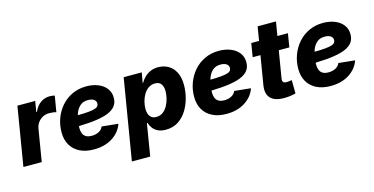

<svg xmlns="http://www.w3.org/2000/svg" viewBox="-84 -1098 3356 1724"><g transform="rotate(-15 1594.0 -236.0)"><path d="M11.2 0 101.6 -545.9H267.1L250.5 -446.3H256.3Q280.3 -500.5 318.4 -526.6Q356.4 -552.7 401.4 -552.7Q413.6 -552.7 426 -551.3Q438.5 -549.8 449.2 -546.9L424.3 -398.4Q412.6 -402.8 393.1 -405Q373.5 -407.2 357.9 -407.2Q326.7 -407.2 299.8 -393.3Q272.9 -379.4 254.6 -355Q236.3 -330.6 231 -297.9L181.6 0Z M665.5 11.7Q590.3 11.7 535.9 -15.1Q481.4 -42 451.9 -92Q422.4 -142.1 422.4 -211.9Q422.4 -279.8 445.3 -341.3Q468.3 -402.8 510.5 -450.7Q552.7 -498.5 611.6 -526.1Q670.4 -553.7 743.2 -553.7Q802.7 -553.7 851.1 -534.4Q899.4 -515.1 927.7 -478.8Q956.1 -442.4 956.1 -391.1Q956.1 -337.9 923.8 -304.9Q891.6 -272 830.1 -254.4Q768.6 -236.8 680.7 -230.5Q592.8 -224.1 481.4 -224.1L498 -321.8Q593.3 -321.8 652.8 -324Q712.4 -326.2 744.4 -332.8Q776.4 -339.4 788.3 -350.8Q800.3 -362.3 800.3 -379.9Q800.3 -403.8 780.5 -417.2Q760.7 -430.7 725.1 -430.7Q680.7 -430.7 653.1 -406.5Q625.5 -382.3 611.3 -346.4Q597.2 -310.5 592 -272.9Q586.9 -235.4 586.9 -208Q586.9 -180.7 595 -158.9Q603 -137.2 623 -124.5Q643.1 -111.8 678.2 -111.8Q715.8 -111.8 744.1 -127Q772.5 -142.1 783.7 -169.9L935.5 -154.3Q910.2 -80.1 838.9 -34.2Q767.6 11.7 665.5 11.7Z M964.8 204.1 1089.4 -545.9H1257.8L1240.7 -452.1H1245.1Q1259.3 -477.5 1282.2 -500.5Q1305.2 -523.4 1337.2 -538.1Q1369.1 -552.7 1410.2 -552.7Q1461.4 -552.7 1503.2 -529.3Q1544.9 -505.9 1569.8 -458.3Q1594.7 -410.6 1594.7 -337.9Q1594.7 -281.2 1579.3 -220.9Q1564 -160.6 1532.2 -108.6Q1500.5 -56.6 1451.2 -24.4Q1401.9 7.8 1334 7.8Q1290 7.8 1260.5 -7.3Q1231 -22.5 1214.1 -45.7Q1197.3 -68.8 1190.4 -93.8H1184.1L1135.3 204.1ZM1279.8 -125Q1317.9 -125 1344.5 -145.5Q1371.1 -166 1387.9 -197.8Q1404.8 -229.5 1412.6 -263.9Q1420.4 -298.3 1420.4 -327.1Q1420.4 -370.6 1402.3 -395Q1384.3 -419.4 1346.2 -419.4Q1311.5 -419.4 1284.9 -401.1Q1258.3 -382.8 1240.5 -353Q1222.7 -323.2 1213.6 -288.1Q1204.6 -252.9 1204.6 -219.7Q1204.6 -175.8 1223.9 -150.4Q1243.2 -125 1279.8 -125Z M1897.9 11.7Q1822.8 11.7 1768.3 -15.1Q1713.9 -42 1684.3 -92Q1654.8 -142.1 1654.8 -211.9Q1654.8 -279.8 1677.7 -341.3Q1700.7 -402.8 1742.9 -450.7Q1785.2 -498.5 1844 -526.1Q1902.8 -553.7 1975.6 -553.7Q2035.2 -553.7 2083.5 -534.4Q2131.8 -515.1 2160.2 -478.8Q2188.5 -442.4 2188.5 -391.1Q2188.5 -337.9 2156.2 -304.9Q2124 -272 2062.5 -254.4Q2001 -236.8 1913.1 -230.5Q1825.2 -224.1 1713.9 -224.1L1730.5 -321.8Q1825.7 -321.8 1885.3 -324Q1944.8 -326.2 1976.8 -332.8Q2008.8 -339.4 2020.8 -350.8Q2032.7 -362.3 2032.7 -379.9Q2032.7 -403.8 2012.9 -417.2Q1993.2 -430.7 1957.5 -430.7Q1913.1 -430.7 1885.5 -406.5Q1857.9 -382.3 1843.8 -346.4Q1829.6 -310.5 1824.5 -272.9Q1819.3 -235.4 1819.3 -208Q1819.3 -180.7 1827.4 -158.9Q1835.4 -137.2 1855.5 -124.5Q1875.5 -111.8 1910.6 -111.8Q1948.2 -111.8 1976.6 -127Q2004.9 -142.1 2016.1 -169.9L2168 -154.3Q2142.6 -80.1 2071.3 -34.2Q2000 11.7 1897.9 11.7Z M2616.2 -545.9 2595.7 -419.4H2254.9L2275.4 -545.9ZM2369.6 -675.8H2540L2455.6 -167Q2452.1 -145 2460.9 -134.8Q2469.7 -124.5 2492.7 -124.5Q2501 -124.5 2517.3 -126.5Q2533.7 -128.4 2540.5 -130.4L2542 -6.3Q2512.2 2 2484.9 4.9Q2457.5 7.8 2433.1 7.8Q2346.2 7.8 2308.1 -33Q2270 -73.7 2282.7 -151.9Z M2866.2 11.7Q2791 11.7 2736.6 -15.1Q2682.1 -42 2652.6 -92Q2623 -142.1 2623 -211.9Q2623 -279.8 2646 -341.3Q2668.9 -402.8 2711.2 -450.7Q2753.4 -498.5 2812.3 -526.1Q2871.1 -553.7 2943.8 -553.7Q3003.4 -553.7 3051.8 -534.4Q3100.1 -515.1 3128.4 -478.8Q3156.7 -442.4 3156.7 -391.1Q3156.7 -337.9 3124.5 -304.9Q3092.3 -272 3030.8 -254.4Q2969.2 -236.8 2881.3 -230.5Q2793.5 -224.1 2682.1 -224.1L2698.7 -321.8Q2793.9 -321.8 2853.5 -324Q2913.1 -326.2 2945.1 -332.8Q2977.1 -339.4 2989 -350.8Q3001 -362.3 3001 -379.9Q3001 -403.8 2981.2 -417.2Q2961.4 -430.7 2925.8 -430.7Q2881.3 -430.7 2853.8 -406.5Q2826.2 -382.3 2812 -346.4Q2797.9 -310.5 2792.7 -272.9Q2787.6 -235.4 2787.6 -208Q2787.6 -180.7 2795.7 -158.9Q2803.7 -137.2 2823.7 -124.5Q2843.8 -111.8 2878.9 -111.8Q2916.5 -111.8 2944.8 -127Q2973.1 -142.1 2984.4 -169.9L3136.2 -154.3Q3110.8 -80.1 3039.6 -34.2Q2968.3 11.7 2866.2 11.7Z"/></g></svg>

Font: Inter ExtraBold
Style: Italic
Weight: 800
Italic angle: -9.3988°
Designer: Rasmus Andersson
Foundry: rsms
Version: Version 4.001;git-66647c0bb